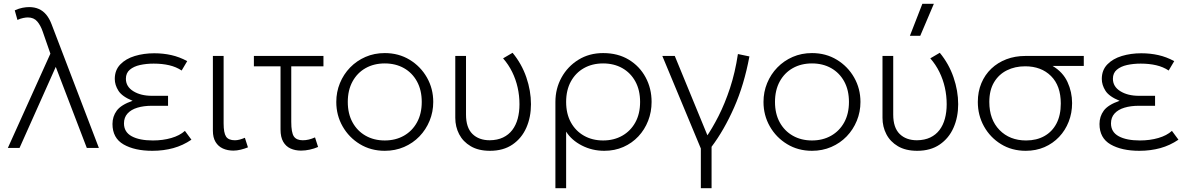

<svg xmlns="http://www.w3.org/2000/svg" viewBox="-20 -772 6202 1002"><path d="M21 0 243 -492 203 -607Q192 -639.5 174.2 -660.2Q156.5 -681 125 -681Q115.5 -681 101.5 -678.2Q87.5 -675.5 71 -668L57 -718Q79 -728 97.8 -731.5Q116.5 -735 132 -735Q160.5 -735 182.5 -725.2Q204.5 -715.5 221 -695.8Q237.5 -676 249 -646L496 0H433L271 -423L82 0Z M775 15Q683 15 625 -18.2Q567 -51.5 567 -125Q567 -164 589.2 -194.5Q611.5 -225 672 -246Q617.5 -268 598.2 -298.2Q579 -328.5 579 -360Q579 -406 607.8 -435.8Q636.5 -465.5 683.5 -479.8Q730.5 -494 785 -494Q831.5 -494 874 -484.5Q916.5 -475 957 -453L928 -404Q899.5 -423 863 -431.5Q826.5 -440 782 -440Q744 -440 711 -432.8Q678 -425.5 657.5 -408.2Q637 -391 637 -361Q637 -320 675.8 -296Q714.5 -272 773 -272H857V-220H773Q730 -220 697 -210Q664 -200 645.5 -179.5Q627 -159 627 -128Q627 -83 667.2 -61Q707.5 -39 778 -39Q830 -39 874 -51.8Q918 -64.5 945 -89L979 -43Q935 -13 884.2 1Q833.5 15 775 15Z M1198 14Q1167.5 14 1143.2 3Q1119 -8 1105 -31Q1091 -54 1091 -90V-480H1147V-128Q1147 -78.5 1159.8 -59.2Q1172.5 -40 1206 -40Q1217.5 -40 1230.8 -43.5Q1244 -47 1258 -53L1274 -3Q1255.5 4.5 1235.8 9.2Q1216 14 1198 14Z M1551 14Q1520.5 14 1496.2 3Q1472 -8 1458 -32.2Q1444 -56.5 1444 -96V-426H1305V-480H1668V-426H1500V-136Q1500 -80.5 1513.5 -60.2Q1527 -40 1560 -40Q1576 -40 1591.8 -43.8Q1607.5 -47.5 1624 -55L1640 -5Q1619 4 1596 9Q1573 14 1551 14Z M1988 15Q1915.5 15 1858.2 -19.8Q1801 -54.5 1768 -112.5Q1735 -170.5 1735 -240Q1735 -292 1754 -338.2Q1773 -384.5 1807.2 -419.8Q1841.5 -455 1887.5 -475Q1933.5 -495 1988 -495Q2060.5 -495 2117.8 -460.2Q2175 -425.5 2208 -367.5Q2241 -309.5 2241 -240Q2241 -188 2222 -141.8Q2203 -95.5 2169 -60.2Q2135 -25 2088.8 -5Q2042.5 15 1988 15ZM1988 -39Q2044.5 -39 2088 -63.8Q2131.5 -88.5 2156.2 -133.5Q2181 -178.5 2181 -240Q2181 -301.5 2156.2 -346.8Q2131.5 -392 2088 -416.5Q2044.5 -441 1988 -441Q1931.5 -441 1888 -416.5Q1844.5 -392 1819.8 -346.8Q1795 -301.5 1795 -240Q1795 -178.5 1819.8 -133.5Q1844.5 -88.5 1888 -63.8Q1931.5 -39 1988 -39Z M2537 15Q2477 15 2436.8 -8.8Q2396.5 -32.5 2376.2 -71.5Q2356 -110.5 2356 -157V-480H2412V-174Q2412 -106 2445.5 -73Q2479 -40 2536 -40Q2576 -40.5 2605.2 -54.5Q2634.5 -68.5 2653.5 -93.5Q2672.5 -118.5 2681.8 -152.8Q2691 -187 2691 -228Q2691 -272.5 2681.5 -315Q2672 -357.5 2653 -396.2Q2634 -435 2605.5 -467.5L2655 -496.5Q2702.5 -439 2726.8 -368.5Q2751 -298 2751 -228Q2751 -160.5 2726.8 -105.5Q2702.5 -50.5 2654.8 -17.8Q2607 15 2537 15Z M2878.5 210V-240Q2878.5 -309.5 2910.5 -367.5Q2942.5 -425.5 2998.8 -460.2Q3055 -495 3127.5 -495Q3204.5 -495 3261.2 -460.8Q3318 -426.5 3349.2 -368.5Q3380.5 -310.5 3380.5 -240Q3380.5 -188 3362.5 -141.8Q3344.5 -95.5 3311.5 -60.2Q3278.5 -25 3233.2 -5Q3188 15 3133.5 15Q3070.5 15 3016.8 -12.5Q2963 -40 2934.5 -85V210ZM3127.5 -39Q3184 -39 3227.5 -63.8Q3271 -88.5 3295.8 -133.5Q3320.5 -178.5 3320.5 -240Q3320.5 -301.5 3295.8 -346.8Q3271 -392 3227.5 -416.5Q3184 -441 3127.5 -441Q3071 -441 3027.5 -416.5Q2984 -392 2959.2 -346.8Q2934.5 -301.5 2934.5 -240Q2934.5 -178.5 2959.2 -133.5Q2984 -88.5 3027.5 -63.8Q3071 -39 3127.5 -39Z M3637.5 210V3L3436.5 -480H3501.5L3677.5 -52H3662.5Q3697 -101.5 3730 -166.5Q3763 -231.5 3789.8 -312.5Q3816.5 -393.5 3831 -490L3891 -477.5Q3863.5 -329.5 3811.2 -211.2Q3759 -93 3693.5 -6V210Z M4217.5 15Q4145 15 4087.8 -19.8Q4030.5 -54.5 3997.5 -112.5Q3964.5 -170.5 3964.5 -240Q3964.5 -292 3983.5 -338.2Q4002.5 -384.5 4036.8 -419.8Q4071 -455 4117 -475Q4163 -495 4217.5 -495Q4290 -495 4347.2 -460.2Q4404.5 -425.5 4437.5 -367.5Q4470.5 -309.5 4470.5 -240Q4470.5 -188 4451.5 -141.8Q4432.5 -95.5 4398.5 -60.2Q4364.5 -25 4318.2 -5Q4272 15 4217.5 15ZM4217.5 -39Q4274 -39 4317.5 -63.8Q4361 -88.5 4385.8 -133.5Q4410.5 -178.5 4410.5 -240Q4410.5 -301.5 4385.8 -346.8Q4361 -392 4317.5 -416.5Q4274 -441 4217.5 -441Q4161 -441 4117.5 -416.5Q4074 -392 4049.2 -346.8Q4024.5 -301.5 4024.5 -240Q4024.5 -178.5 4049.2 -133.5Q4074 -88.5 4117.5 -63.8Q4161 -39 4217.5 -39Z M4766.5 15Q4706.5 15 4666.2 -8.8Q4626 -32.5 4605.8 -71.5Q4585.5 -110.5 4585.5 -157V-480H4641.5V-174Q4641.5 -106 4675 -73Q4708.5 -40 4765.5 -40Q4805.5 -40.5 4834.8 -54.5Q4864 -68.5 4883 -93.5Q4902 -118.5 4911.2 -152.8Q4920.5 -187 4920.5 -228Q4920.5 -272.5 4911 -315Q4901.5 -357.5 4882.5 -396.2Q4863.5 -435 4835 -467.5L4884.5 -496.5Q4932 -439 4956.2 -368.5Q4980.5 -298 4980.5 -228Q4980.5 -160.5 4956.2 -105.5Q4932 -50.5 4884.2 -17.8Q4836.5 15 4766.5 15ZM4728.5 -585 4793.5 -752H4853.5L4782.5 -585Z M5333 15Q5260.5 15 5204 -19.8Q5147.5 -54.5 5115.2 -112.5Q5083 -170.5 5083 -240Q5083 -293.5 5101.5 -337.8Q5120 -382 5153.5 -413.8Q5187 -445.5 5232.2 -462.8Q5277.5 -480 5331 -480H5636V-428H5473Q5527 -396 5551 -344Q5575 -292 5575 -234Q5575 -182 5557.2 -136.8Q5539.5 -91.5 5507.2 -57.5Q5475 -23.5 5430.8 -4.2Q5386.5 15 5333 15ZM5335 -39Q5389.5 -39 5430.2 -61.8Q5471 -84.5 5493.5 -127.5Q5516 -170.5 5516 -232Q5516 -324.5 5465 -375.2Q5414 -426 5330 -426Q5277 -426 5234.8 -405Q5192.5 -384 5167.8 -342.8Q5143 -301.5 5143 -240Q5143 -148 5196.2 -93.5Q5249.5 -39 5335 -39Z M5926 15Q5834 15 5776 -18.2Q5718 -51.5 5718 -125Q5718 -164 5740.2 -194.5Q5762.5 -225 5823 -246Q5768.5 -268 5749.2 -298.2Q5730 -328.5 5730 -360Q5730 -406 5758.8 -435.8Q5787.5 -465.5 5834.5 -479.8Q5881.5 -494 5936 -494Q5982.5 -494 6025 -484.5Q6067.5 -475 6108 -453L6079 -404Q6050.5 -423 6014 -431.5Q5977.5 -440 5933 -440Q5895 -440 5862 -432.8Q5829 -425.5 5808.5 -408.2Q5788 -391 5788 -361Q5788 -320 5826.8 -296Q5865.5 -272 5924 -272H6008V-220H5924Q5881 -220 5848 -210Q5815 -200 5796.5 -179.5Q5778 -159 5778 -128Q5778 -83 5818.2 -61Q5858.5 -39 5929 -39Q5981 -39 6025 -51.8Q6069 -64.5 6096 -89L6130 -43Q6086 -13 6035.2 1Q5984.5 15 5926 15Z"/></svg>

Font: Geologica Thin Roman Thin
Style: Regular
Weight: 250
Version: Version 1.010;gftools[0.9.28]